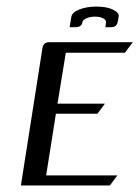

<svg xmlns="http://www.w3.org/2000/svg" viewBox="-20 -567 426 587"><path d="M43.9 0 109.9 -420.9Q112.8 -438 130.9 -438H386.2L361.8 -405.8H181.2L155.8 -250H300.8L277.8 -219.2H150.9L121.1 -30.8H338.9L315.9 0ZM192.9 -483.9 198.2 -516.1Q200.7 -529.3 222.7 -538.1Q245.1 -546.9 274.9 -546.9Q306.2 -546.9 325.2 -537.6Q345.2 -527.8 342.8 -516.1L339.8 -500Q336.9 -483.9 319.8 -483.9H302.2L304.2 -499Q304.7 -506.3 294.9 -511.2Q285.2 -516.1 270.5 -516.1Q255.9 -516.1 244.6 -511.2Q232.4 -505.9 231.9 -499Q229.5 -483.9 210.9 -483.9Z"/></svg>

Font: Hhenum
Style: Italic
Weight: 400
Designer: T. Christopher White
Version: Version 1.0